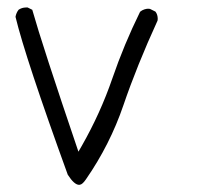

<svg xmlns="http://www.w3.org/2000/svg" viewBox="-20 -340 540 520"><path d="M194.3 160.6Q195.3 160.6 196.8 160.2Q203.6 159.2 212.9 145.5Q277.8 51.8 314.2 -54.9Q350.6 -161.6 406.7 -284.2Q407.2 -286.6 407.2 -288.6Q407.2 -300.8 400.9 -308.6L386.2 -315.9Q384.8 -316.4 380.9 -316.4Q377 -316.4 370.8 -314.5Q364.7 -312.5 359.4 -308.1Q315.9 -219.7 284.2 -127.4Q252 -33.7 201.7 54.7L192.4 70.8Q94.2 -218.3 67.4 -313.5L54.7 -319.8Q53.7 -319.8 51.3 -319.8Q48.8 -319.8 44.9 -319.3Q36.6 -317.9 30.3 -313.5Q23.9 -305.2 22 -294.4Q48.8 -183.1 163.6 133.3Q181.2 160.6 194.3 160.6Z"/></svg>

Font: NaikaiFont
Style: Light
Weight: 300
Version: Version 1.89